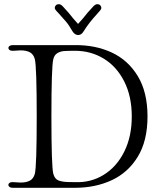

<svg xmlns="http://www.w3.org/2000/svg" viewBox="-20 -896 733 915"><path d="M20 -15Q20 -21 26.5 -25Q33 -29 43 -28Q67 -26 78 -26Q106 -26 123 -35.5Q140 -45 146 -68Q155 -104 155 -341Q155 -578 146 -614Q140 -637 123 -646.5Q106 -656 78 -656Q67 -656 43 -654H39Q30 -654 25 -658Q20 -662 20 -668Q20 -673 25.5 -677Q31 -681 41 -681H337Q434 -682 512 -646Q590 -610 636.5 -533.5Q683 -457 683 -341Q683 -225 636.5 -149Q590 -73 512 -37Q434 -1 337 -1H41Q31 -1 25.5 -5Q20 -9 20 -15ZM608 -341Q608 -437 572 -508Q536 -579 474.5 -616.5Q413 -654 337 -654Q300 -654 283.5 -652.5Q267 -651 253 -642.5Q239 -634 234 -614Q225 -578 225 -341Q225 -104 234 -68Q241 -42 260 -35.5Q279 -29 304 -28.5Q329 -28 338 -28Q413 -25 474.5 -63Q536 -101 572 -173Q608 -245 608 -341ZM326 -746Q309 -776 294 -793.5Q279 -811 259 -833Q256 -836 250.5 -842Q245 -848 243 -851.5Q241 -855 241 -858Q241 -865 246 -870.5Q251 -876 261 -876Q269 -876 278.5 -866.5Q288 -857 307 -835Q327 -809 352 -782Q377 -809 397 -835Q416 -857 425.5 -866.5Q435 -876 443 -876Q453 -876 458 -870.5Q463 -865 463 -858Q463 -853 457.5 -846.5Q452 -840 444 -831Q404 -788 378 -746Q368 -729 352 -729Q345 -729 338 -733.5Q331 -738 326 -746Z"/></svg>

Font: Hina Mincho
Style: Regular
Weight: 400
Designer: satsuyako
Foundry: satsuyako
Version: Version 1.100